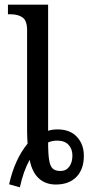

<svg xmlns="http://www.w3.org/2000/svg" viewBox="-20 -780 395 822"><path d="M19 9Q43 -98 98 -165Q96 -201 96 -220V-651Q96 -691 77 -705Q58 -719 24 -719H14V-760H186V-220Q204 -226 226 -226Q280 -226 309.5 -194Q339 -162 339 -113Q339 -55 307 -22.5Q275 10 219 10Q175 10 146 -16.5Q117 -43 107 -96Q80 -47 65 22ZM290 -114Q290 -142 273.5 -160Q257 -178 224 -178Q204 -178 186 -170Q186 -120 190.5 -94Q195 -68 206 -58Q217 -48 239 -48Q263 -48 276.5 -66.5Q290 -85 290 -114Z"/></svg>

Font: Noto Serif Narrow
Style: Regular
Weight: 400
Width: 4
Designer: Monotype Design Team
Foundry: Monotype Imaging Inc.
Version: Version 1.001